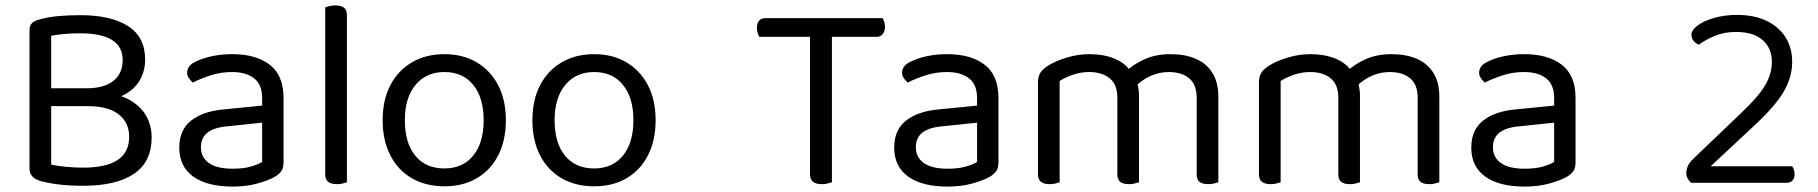

<svg xmlns="http://www.w3.org/2000/svg" viewBox="-20 -675 6715 709"><path d="M420 -349V-283H145V-349ZM305 -283 337 -333Q405 -333 450 -310.5Q495 -288 517.5 -251Q540 -214 540 -168Q540 -77 474.5 -33Q409 11 288 11Q261 11 234 9.5Q207 8 181 4Q155 0 131 -6Q89 -18 89 -52V-564Q89 -580 97.5 -589Q106 -598 122 -602Q156 -612 194.5 -615.5Q233 -619 277 -619Q390 -619 453 -578.5Q516 -538 516 -455Q516 -413 495.5 -377.5Q475 -342 429.5 -320.5Q384 -299 308 -299L299 -349Q365 -349 399 -376.5Q433 -404 433 -453Q433 -503 393.5 -527.5Q354 -552 277 -552Q243 -552 217 -549.5Q191 -547 169 -543V-67Q193 -62 224.5 -59Q256 -56 288 -56Q371 -56 414 -84Q457 -112 457 -170Q457 -222 418.5 -252.5Q380 -283 305 -283Z M839 -52Q881 -52 908.5 -60.5Q936 -69 948 -77V-222L824 -209Q772 -205 747 -186Q722 -167 722 -131Q722 -94 751.5 -73Q781 -52 839 -52ZM838 -475Q925 -475 976 -436Q1027 -397 1027 -313V-76Q1027 -54 1018.5 -42.5Q1010 -31 993 -21Q969 -8 929 3Q889 14 839 14Q745 14 693.5 -23Q642 -60 642 -130Q642 -195 685.5 -229.5Q729 -264 806 -271L948 -285V-313Q948 -363 918 -386Q888 -409 837 -409Q796 -409 758.5 -397Q721 -385 692 -370Q684 -377 677.5 -386.5Q671 -396 671 -406Q671 -432 700 -446Q727 -460 762.5 -467.5Q798 -475 838 -475Z M1181 -264 1261 -252V-2Q1256 0 1246 2.5Q1236 5 1224 5Q1203 5 1192 -3.5Q1181 -12 1181 -31ZM1261 -214 1181 -225V-648Q1186 -650 1196.5 -652.5Q1207 -655 1218 -655Q1240 -655 1250.5 -646.5Q1261 -638 1261 -619Z M1848 -231Q1848 -157 1820 -102Q1792 -47 1741 -17Q1690 13 1621 13Q1552 13 1500.5 -17Q1449 -47 1421 -102Q1393 -157 1393 -231Q1393 -306 1421.5 -360.5Q1450 -415 1501.5 -445Q1553 -475 1621 -475Q1689 -475 1740 -445Q1791 -415 1819.5 -360.5Q1848 -306 1848 -231ZM1621 -409Q1554 -409 1514.5 -361.5Q1475 -314 1475 -231Q1475 -147 1513.5 -100Q1552 -53 1621 -53Q1689 -53 1727.5 -100.5Q1766 -148 1766 -231Q1766 -314 1727.5 -361.5Q1689 -409 1621 -409Z M2401 -231Q2401 -157 2373 -102Q2345 -47 2294 -17Q2243 13 2174 13Q2105 13 2053.5 -17Q2002 -47 1974 -102Q1946 -157 1946 -231Q1946 -306 1974.5 -360.5Q2003 -415 2054.5 -445Q2106 -475 2174 -475Q2242 -475 2293 -445Q2344 -415 2372.5 -360.5Q2401 -306 2401 -231ZM2174 -409Q2107 -409 2067.5 -361.5Q2028 -314 2028 -231Q2028 -147 2066.5 -100Q2105 -53 2174 -53Q2242 -53 2280.5 -100.5Q2319 -148 2319 -231Q2319 -314 2280.5 -361.5Q2242 -409 2174 -409Z M3011 -539 3006 -608H3239Q3242 -604 3245 -595Q3248 -586 3248 -576Q3248 -560 3240 -549.5Q3232 -539 3217 -539ZM3013 -608 3018 -539H2784Q2781 -544 2778 -553Q2775 -562 2775 -572Q2775 -589 2783 -598.5Q2791 -608 2806 -608ZM2971 -566H3052V-2Q3047 0 3036.5 2.5Q3026 5 3015 5Q2993 5 2982 -4Q2971 -13 2971 -32Z M3479 -52Q3521 -52 3548.5 -60.5Q3576 -69 3588 -77V-222L3464 -209Q3412 -205 3387 -186Q3362 -167 3362 -131Q3362 -94 3391.5 -73Q3421 -52 3479 -52ZM3478 -475Q3565 -475 3616 -436Q3667 -397 3667 -313V-76Q3667 -54 3658.5 -42.5Q3650 -31 3633 -21Q3609 -8 3569 3Q3529 14 3479 14Q3385 14 3333.5 -23Q3282 -60 3282 -130Q3282 -195 3325.5 -229.5Q3369 -264 3446 -271L3588 -285V-313Q3588 -363 3558 -386Q3528 -409 3477 -409Q3436 -409 3398.5 -397Q3361 -385 3332 -370Q3324 -377 3317.5 -386.5Q3311 -396 3311 -406Q3311 -432 3340 -446Q3367 -460 3402.5 -467.5Q3438 -475 3478 -475Z M4186 -320V-205H4106V-314Q4106 -363 4077.5 -386Q4049 -409 4002 -409Q3971 -409 3942 -399Q3913 -389 3893 -376V-205H3813V-372Q3813 -392 3821.5 -406Q3830 -420 3851 -433Q3878 -450 3919.5 -462.5Q3961 -475 4003 -475Q4054 -475 4093 -459.5Q4132 -444 4151 -417Q4157 -411 4161 -406Q4165 -401 4169 -393Q4176 -381 4181 -362Q4186 -343 4186 -320ZM4479 -318V-205H4399V-314Q4399 -363 4371 -386Q4343 -409 4296 -409Q4261 -409 4228.5 -394.5Q4196 -380 4170 -353L4138 -411Q4164 -437 4206 -456Q4248 -475 4302 -475Q4356 -475 4395.5 -458Q4435 -441 4457 -406Q4479 -371 4479 -318ZM3813 -258H3893V-2Q3888 0 3878 2.5Q3868 5 3856 5Q3835 5 3824 -3.5Q3813 -12 3813 -31ZM4106 -258H4186V-2Q4181 0 4170.5 2.5Q4160 5 4149 5Q4127 5 4116.5 -3.5Q4106 -12 4106 -31ZM4399 -258H4479V-2Q4474 0 4463.5 2.5Q4453 5 4442 5Q4420 5 4409.5 -3.5Q4399 -12 4399 -31Z M5002 -320V-205H4922V-314Q4922 -363 4893.5 -386Q4865 -409 4818 -409Q4787 -409 4758 -399Q4729 -389 4709 -376V-205H4629V-372Q4629 -392 4637.5 -406Q4646 -420 4667 -433Q4694 -450 4735.5 -462.5Q4777 -475 4819 -475Q4870 -475 4909 -459.5Q4948 -444 4967 -417Q4973 -411 4977 -406Q4981 -401 4985 -393Q4992 -381 4997 -362Q5002 -343 5002 -320ZM5295 -318V-205H5215V-314Q5215 -363 5187 -386Q5159 -409 5112 -409Q5077 -409 5044.5 -394.5Q5012 -380 4986 -353L4954 -411Q4980 -437 5022 -456Q5064 -475 5118 -475Q5172 -475 5211.5 -458Q5251 -441 5273 -406Q5295 -371 5295 -318ZM4629 -258H4709V-2Q4704 0 4694 2.5Q4684 5 4672 5Q4651 5 4640 -3.5Q4629 -12 4629 -31ZM4922 -258H5002V-2Q4997 0 4986.5 2.5Q4976 5 4965 5Q4943 5 4932.5 -3.5Q4922 -12 4922 -31ZM5215 -258H5295V-2Q5290 0 5279.5 2.5Q5269 5 5258 5Q5236 5 5225.5 -3.5Q5215 -12 5215 -31Z M5610 -52Q5652 -52 5679.5 -60.5Q5707 -69 5719 -77V-222L5595 -209Q5543 -205 5518 -186Q5493 -167 5493 -131Q5493 -94 5522.5 -73Q5552 -52 5610 -52ZM5609 -475Q5696 -475 5747 -436Q5798 -397 5798 -313V-76Q5798 -54 5789.5 -42.5Q5781 -31 5764 -21Q5740 -8 5700 3Q5660 14 5610 14Q5516 14 5464.5 -23Q5413 -60 5413 -130Q5413 -195 5456.5 -229.5Q5500 -264 5577 -271L5719 -285V-313Q5719 -363 5689 -386Q5659 -409 5608 -409Q5567 -409 5529.5 -397Q5492 -385 5463 -370Q5455 -377 5448.5 -386.5Q5442 -396 5442 -406Q5442 -432 5471 -446Q5498 -460 5533.5 -467.5Q5569 -475 5609 -475Z M6226 -547Q6226 -564 6249 -581Q6272 -598 6310.5 -609Q6349 -620 6394 -620Q6457 -620 6502.5 -598.5Q6548 -577 6573 -538Q6598 -499 6598 -446Q6598 -391 6567.5 -338Q6537 -285 6462 -215L6297 -61H6598Q6601 -57 6604 -49Q6607 -41 6607 -31Q6607 -18 6599.5 -9Q6592 0 6578 0H6225Q6217 -7 6212 -16Q6207 -25 6207 -35Q6207 -49 6212.5 -61.5Q6218 -74 6229 -85L6413 -261Q6475 -320 6499 -361.5Q6523 -403 6523 -447Q6523 -496 6489.5 -526.5Q6456 -557 6390 -557Q6346 -557 6311 -542Q6276 -527 6253 -510Q6243 -514 6234.5 -523.5Q6226 -533 6226 -547Z"/></svg>

Font: Baloo Tamma 2
Style: Regular
Weight: 400
Designer: Divya Kowshik, Shuchita Grover and Ek Type
Foundry: Ek Type
Version: Version 1.700